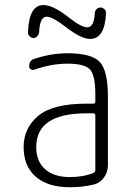

<svg xmlns="http://www.w3.org/2000/svg" viewBox="-20 -745 540 774"><path d="M328.1 -288.1Q126 -288.1 126 -152.3Q126 -94.7 161.6 -63Q197.3 -31.2 261.7 -31.2Q316.4 -31.2 356.4 -47.9Q364.3 -50.8 364.3 -59.6V-279.3Q364.3 -288.1 355.5 -288.1ZM261.7 9.8Q172.9 9.8 124 -32.7Q75.2 -75.2 75.2 -152.3Q75.2 -228.5 133.8 -277.8Q192.4 -327.1 328.1 -327.1H355.5Q364.3 -327.1 364.3 -335.9V-365.2Q364.3 -441.4 342.8 -464.8Q321.3 -488.3 252 -488.3Q186.5 -488.3 118.2 -463.9Q110.4 -461.9 104 -465.8Q97.7 -469.7 97.7 -477.5Q97.7 -502 118.2 -507.8Q186.5 -530.3 252 -530.3Q348.6 -530.3 381.8 -495.6Q415 -460.9 415 -355.5V-79.1Q415 -51.8 399.9 -30.3Q384.8 -8.8 361.3 -2Q315.4 9.8 261.7 9.8ZM407.2 -692.4Q403.3 -588.9 343.8 -587.9Q306.6 -587.9 243.2 -637.7Q191.4 -677.7 168 -677.7Q140.6 -677.7 137.7 -615.2Q136.7 -606.4 130.4 -599.1Q124 -591.8 115.2 -591.8Q106.4 -591.8 99.1 -599.1Q91.8 -606.4 92.8 -615.2Q96.7 -725.6 156.2 -724.6Q193.4 -724.6 255.9 -675.8Q307.6 -634.8 332 -634.8Q359.4 -634.8 362.3 -693.4Q363.3 -702.1 369.6 -708.5Q376 -714.8 384.8 -714.8Q393.6 -714.8 400.9 -708Q408.2 -701.2 407.2 -692.4Z"/></svg>

Font: Rounded-X Mgen+ 1mn light
Style: Regular
Weight: 200
Designer: [Source Han Sans]
Ryoko NISHIZUKA  (kana & ideographs); Paul D. Hunt (Latin, Greek & Cyrillic); Wenlong ZHANG  (bopomofo
Version: Version 1.059.20150602